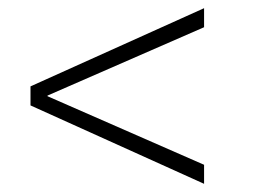

<svg xmlns="http://www.w3.org/2000/svg" viewBox="-20 -595 619 469"><path d="M478.5 -528.5 96 -361.5V-360L478.5 -192.5V-146L54.5 -337.5V-384L478.5 -575Z"/></svg>

Font: Hepta Slab ExtraLight Light
Style: Regular
Weight: 300
Version: Version 1.100